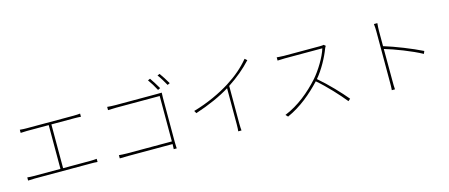

<svg xmlns="http://www.w3.org/2000/svg" viewBox="-52 -1493 5073 2169"><g transform="rotate(-15 2485.0 -408.5)"><path d="M152 -639V-602C176 -604 213 -605 225 -605H481V-93H172C147 -93 121 -94 94 -97V-60C122 -62 147 -63 172 -63H834C850 -63 881 -63 906 -60V-97C881 -95 859 -93 834 -93H512V-605H779C807 -605 836 -604 857 -602V-639C837 -637 810 -635 779 -635H225C211 -635 178 -636 152 -639Z M1722 -815 1695 -803C1719 -771 1757 -709 1777 -669L1805 -683C1783 -722 1744 -784 1722 -815ZM1840 -840 1813 -828C1839 -796 1873 -737 1896 -696L1924 -709C1901 -750 1863 -809 1840 -840ZM1172 -633V-595C1191 -596 1236 -598 1268 -598H1777V-67H1256C1218 -67 1176 -70 1159 -72V-34C1180 -35 1214 -36 1257 -36H1777C1776 -5 1775 23 1775 23H1810C1810 23 1807 -15 1807 -52V-567C1807 -584 1808 -608 1809 -629C1786 -628 1768 -628 1748 -628H1267C1237 -628 1201 -630 1172 -633Z M2110 -334 2127 -304C2282 -354 2430 -420 2535 -486V-65C2535 -34 2533 3 2531 17H2569C2567 3 2565 -34 2565 -65V-505C2675 -577 2761 -650 2838 -733L2812 -756C2739 -668 2653 -595 2546 -527C2436 -457 2277 -381 2110 -334Z M3736 -660 3716 -677C3705 -674 3691 -673 3670 -673H3251C3219 -673 3167 -678 3167 -678V-640C3167 -640 3221 -643 3251 -643H3691C3663 -548 3578 -410 3508 -331C3396 -206 3255 -89 3094 -24L3118 2C3278 -69 3412 -183 3523 -302C3631 -210 3753 -76 3822 10L3847 -12C3776 -98 3655 -227 3542 -323C3616 -409 3687 -540 3722 -635C3724 -641 3732 -655 3736 -660Z M4330 -81C4330 -46 4330 -8 4327 17H4364C4361 -8 4361 -46 4361 -81C4361 -96 4361 -279 4360 -456C4471 -424 4670 -348 4783 -285L4796 -316C4675 -376 4491 -449 4360 -489C4360 -554 4360 -617 4360 -669C4360 -688 4362 -731 4365 -757H4325C4329 -730 4330 -690 4330 -669Z"/></g></svg>

Font: Source Han Sans JP ExtraLight
Style: Regular
Weight: 250
Designer: Ryoko NISHIZUKA 西塚涼子 (kana, bopomofo & ideographs); Paul D. Hunt (Latin, Greek & Cyrillic); Sandoll Communications 산돌커뮤니
Foundry: Adobe
Version: Version 2.001;hotconv 1.0.107;makeotfexe 2.5.65593